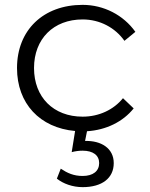

<svg xmlns="http://www.w3.org/2000/svg" viewBox="-20 -530 617 790"><path d="M530 -84 486 -126C448 -79 388 -50 320 -50C200 -50 120 -130 120 -250C120 -370 200 -450 320 -450C391 -450 454 -416 492 -362L537 -399C488 -468 407 -510 320 -510C158 -510 50 -406 50 -250C50 -104 144 -4 289 9L275 96C290 92 305 90 320 90C363 90 388 109 388 141C388 174 363 194 320 194C283 194 257 182 230 164L214 205C240 226 279 240 320 240C400 240 448 203 448 141C448 80 396 48 330 50L338 10C417 5 486 -29 530 -84Z"/></svg>

Font: Gully Light
Style: Regular
Weight: 300
Designer: jaikishan Patel
Foundry: MagicType
Version: Version 1.000;Glyphs 3.2 (3242)